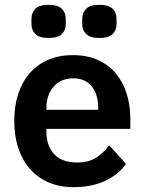

<svg xmlns="http://www.w3.org/2000/svg" viewBox="-20 -762 598 794"><path d="M285 12Q227 12 181.5 -7.5Q136 -27 104.5 -62.5Q73 -98 56 -148.5Q39 -199 39 -262Q39 -324 55.5 -374Q72 -424 103 -459.5Q134 -495 179 -514.5Q224 -534 281 -534Q342 -534 387 -513Q432 -492 461 -456Q490 -420 504.5 -372.5Q519 -325 519 -271V-229H172V-216Q172 -159 204 -124.5Q236 -90 299 -90Q347 -90 377.5 -110Q408 -130 432 -161L501 -84Q469 -39 413.5 -13.5Q358 12 285 12ZM283 -438Q232 -438 202 -404Q172 -370 172 -316V-308H386V-317Q386 -371 359.5 -404.5Q333 -438 283 -438ZM181 -605Q142 -605 126 -621.5Q110 -638 110 -663V-684Q110 -709 126 -725.5Q142 -742 181 -742Q220 -742 236 -725.5Q252 -709 252 -684V-663Q252 -638 236 -621.5Q220 -605 181 -605ZM391 -605Q352 -605 336 -621.5Q320 -638 320 -663V-684Q320 -709 336 -725.5Q352 -742 391 -742Q430 -742 446 -725.5Q462 -709 462 -684V-663Q462 -638 446 -621.5Q430 -605 391 -605Z"/></svg>

Font: IBM Plex Sans SmBld
Style: Regular
Weight: 600
Designer: Mike Abbink, Paul van der Laan, Pieter van Rosmalen
Foundry: Bold Monday
Version: Version 3.005